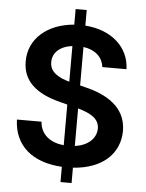

<svg xmlns="http://www.w3.org/2000/svg" viewBox="-60 -866 763 1005"><g transform="rotate(5 321.5 -363.5)"><path d="M598.7 -204.5C597.7 -330.3 493.6 -387.8 384.9 -414.1L354.4 -421.9V-623.9C415.5 -615.4 455.6 -581 461.6 -527.7H588.8C585.6 -642.8 492.9 -726.6 354.4 -736.2V-818.2H296.2V-736.2C158 -725.5 58.6 -642.8 59.7 -522.7C58.9 -418.3 133.2 -358.3 253.6 -327.4L296.2 -316.4V-102.6C225.9 -109.7 174.4 -146.7 169.7 -215.2H40.5C44.7 -77.8 141.3 2.1 296.2 10.7V90.9H354.4V10.3C508.9 0 597.7 -84.2 598.7 -204.5ZM193.2 -531.2C192.8 -579.2 230.8 -615.8 296.2 -623.9V-436.4C242.5 -451 191.8 -476.9 193.2 -531.2ZM354.4 -301.1C421.9 -282 465.9 -257.1 466.6 -205.3C465.9 -151.3 421.5 -112.9 354.4 -103.7Z"/></g></svg>

Font: Riot Sans 2.0
Style: Bold
Weight: 600
Designer: Rasmus Andersson
Foundry: rsms
Version: Version 3.006;hotconv 1.0.109;makeotfexe 2.5.65596